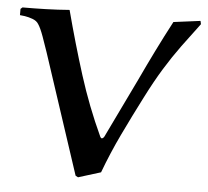

<svg xmlns="http://www.w3.org/2000/svg" viewBox="-51 -767 896 827"><g transform="rotate(5 396.5 -353.5)"><path d="M667 -697 783 -712 786 -698Q745 -644 709.5 -595.5Q674 -547 639.5 -491Q605 -435 567 -360Q525 -278 485 -194.5Q445 -111 413 -25L316 5L305 -1L134 -520Q124 -550 111 -586Q98 -622 87 -638Q79 -651 61.5 -657.5Q44 -664 27.5 -666.5Q11 -669 6 -669V-696L14 -703Q64 -703 115.5 -704.5Q167 -706 217 -710Q255 -566 296.5 -434.5Q338 -303 396 -178Q396 -177 398.5 -174Q401 -171 403 -171Q407 -171 410.5 -175Q414 -179 415 -182L538 -437Q567 -499 600 -566Q633 -633 667 -697Z"/></g></svg>

Font: Aref Ruqaa Ink
Style: Bold
Weight: 700
Designer: Abdullah Aref
Version: Version 1.005